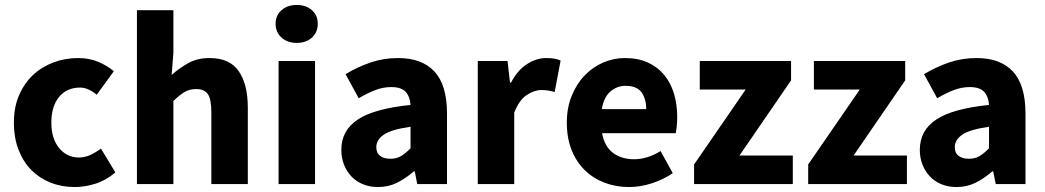

<svg xmlns="http://www.w3.org/2000/svg" viewBox="-20 -742 4213 774"><path d="M281 12Q229 12 184.5 -5.5Q140 -23 107 -56Q74 -89 55 -137.5Q36 -186 36 -248Q36 -310 57 -358.5Q78 -407 113.5 -440Q149 -473 196 -490.5Q243 -508 294 -508Q340 -508 375.5 -493Q411 -478 439 -455L370 -360Q335 -389 303 -389Q249 -389 218 -351Q187 -313 187 -248Q187 -183 218.5 -145Q250 -107 298 -107Q322 -107 344.5 -117.5Q367 -128 387 -143L445 -47Q408 -15 365 -1.5Q322 12 281 12Z M532 0V-701H679V-529L672 -440Q700 -465 737 -486.5Q774 -508 825 -508Q906 -508 942.5 -455Q979 -402 979 -308V0H832V-289Q832 -343 817.5 -363Q803 -383 771 -383Q743 -383 723 -370.5Q703 -358 679 -335V0Z M1103 0V-496H1250V0ZM1176 -569Q1139 -569 1115 -590.5Q1091 -612 1091 -646Q1091 -680 1115 -701Q1139 -722 1176 -722Q1214 -722 1237.5 -701Q1261 -680 1261 -646Q1261 -612 1237.5 -590.5Q1214 -569 1176 -569Z M1504 12Q1470 12 1442.5 0.5Q1415 -11 1396 -31.5Q1377 -52 1366.5 -79Q1356 -106 1356 -138Q1356 -216 1422 -260Q1488 -304 1635 -319Q1633 -352 1615.5 -371.5Q1598 -391 1557 -391Q1525 -391 1493.5 -379Q1462 -367 1426 -346L1373 -443Q1421 -472 1473.5 -490Q1526 -508 1585 -508Q1681 -508 1731.5 -453.5Q1782 -399 1782 -284V0H1662L1652 -51H1648Q1616 -23 1581 -5.5Q1546 12 1504 12ZM1554 -102Q1579 -102 1597 -113Q1615 -124 1635 -144V-231Q1557 -220 1527 -199Q1497 -178 1497 -149Q1497 -125 1512.5 -113.5Q1528 -102 1554 -102Z M1906 0V-496H2026L2036 -409H2040Q2067 -460 2105 -484Q2143 -508 2181 -508Q2202 -508 2215.5 -505.5Q2229 -503 2240 -498L2216 -371Q2202 -375 2190 -377Q2178 -379 2162 -379Q2134 -379 2103.5 -359Q2073 -339 2053 -288V0Z M2516 12Q2463 12 2417 -5.5Q2371 -23 2337 -56.5Q2303 -90 2284 -138Q2265 -186 2265 -248Q2265 -308 2285 -356.5Q2305 -405 2337.5 -438.5Q2370 -472 2412 -490Q2454 -508 2499 -508Q2552 -508 2591.5 -490Q2631 -472 2657.5 -440Q2684 -408 2697 -364.5Q2710 -321 2710 -270Q2710 -250 2708 -232Q2706 -214 2704 -205H2407Q2417 -151 2451.5 -125.5Q2486 -100 2536 -100Q2589 -100 2643 -133L2692 -44Q2654 -18 2607.5 -3Q2561 12 2516 12ZM2406 -302H2585Q2585 -344 2566 -370Q2547 -396 2502 -396Q2467 -396 2440.5 -373Q2414 -350 2406 -302Z M2778 0V-79L2986 -381H2801V-496H3169V-418L2961 -115H3176V0Z M3238 0V-79L3446 -381H3261V-496H3629V-418L3421 -115H3636V0Z M3836 12Q3802 12 3774.5 0.5Q3747 -11 3728 -31.5Q3709 -52 3698.5 -79Q3688 -106 3688 -138Q3688 -216 3754 -260Q3820 -304 3967 -319Q3965 -352 3947.5 -371.5Q3930 -391 3889 -391Q3857 -391 3825.5 -379Q3794 -367 3758 -346L3705 -443Q3753 -472 3805.5 -490Q3858 -508 3917 -508Q4013 -508 4063.5 -453.5Q4114 -399 4114 -284V0H3994L3984 -51H3980Q3948 -23 3913 -5.5Q3878 12 3836 12ZM3886 -102Q3911 -102 3929 -113Q3947 -124 3967 -144V-231Q3889 -220 3859 -199Q3829 -178 3829 -149Q3829 -125 3844.5 -113.5Q3860 -102 3886 -102Z"/></svg>

Font: Font
Style: ¶
Weight: 700
Designer: Paul D. Hunt
Foundry: Adobe Systems Incorporated
Version: Version 3.000